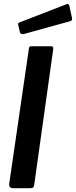

<svg xmlns="http://www.w3.org/2000/svg" viewBox="-20 -984 397 1004"><path d="M159 -18Q157 -6 152.5 -3Q148 0 135 0H48Q37 0 32 -6Q27 -12 28 -22L131 -729Q132 -737 134.5 -739.5Q137 -742 144 -742H248Q261 -742 258 -725ZM343 -952 356 -892Q358 -884 356 -879.5Q354 -875 343 -872L104 -806Q94 -804 89 -808Q84 -812 83 -820L76 -850Q73 -864 80 -866L328 -962Q333 -965 337 -962.5Q341 -960 343 -952Z"/></svg>

Font: Libre Franklin SemiBold
Style: Italic
Weight: 600
Italic angle: -8°
Designer: Pablo Impallari, Rodrigo Fuenzalida, Nhung Nguyen
Foundry: Impallari Type
Version: Version 3.000